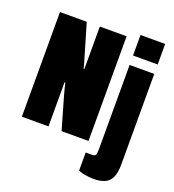

<svg xmlns="http://www.w3.org/2000/svg" viewBox="-163 -851 1076 1186"><g transform="rotate(20 375.0 -257.5)"><path d="M556 -590V-725H718V-590ZM40 0V-688H216L277 -481Q282 -465 287 -447.5Q292 -430 297 -409H302V-688H478V0H301L241 -208Q235 -228 230 -249Q225 -270 220 -290H215V0ZM586 210Q576 210 556 208Q536 206 516 201.5Q496 197 486 192V73H528Q548 73 552 61.5Q556 50 556 19V-528H718V68Q718 124 702.5 155Q687 186 657.5 198Q628 210 586 210Z"/></g></svg>

Font: Archivo ExtraCondensed Black
Style: Regular
Weight: 900
Width: 2
Designer: Hector Gatti
Foundry: Omnibus-Type
Version: Version 2.001; ttfautohint (v1.8.3)